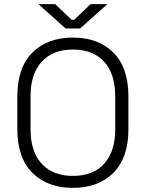

<svg xmlns="http://www.w3.org/2000/svg" viewBox="-20 -896 706 930"><path d="M333 14Q210 14 137 -58.5Q64 -131 64 -271V-429Q64 -569 137 -641.5Q210 -714 333 -714Q456 -714 529 -641.5Q602 -569 602 -429V-271Q602 -131 529 -58.5Q456 14 333 14ZM333 -44Q431 -44 484.5 -103Q538 -162 538 -269V-431Q538 -538 484.5 -597Q431 -656 333 -656Q236 -656 182 -597Q128 -538 128 -431V-269Q128 -162 182 -103Q236 -44 333 -44ZM298 -758 166 -876H247L327 -800H339L419 -876H500L368 -758Z"/></svg>

Font: Space Grotesk Light Light
Style: Regular
Weight: 300
Version: Version 2.000